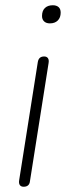

<svg xmlns="http://www.w3.org/2000/svg" viewBox="-20 -705 258 731"><path d="M70 6Q60 6 55.5 -0.5Q51 -7 53 -19L124 -469Q126 -480 132 -485Q138 -490 148 -490Q158 -490 162.5 -483.5Q167 -477 165 -465L94 -15Q93 -5 87 0.5Q81 6 70 6ZM170 -616Q156 -616 148 -623.5Q140 -631 140 -644Q140 -664 151 -674.5Q162 -685 181 -685Q195 -685 203 -678Q211 -671 211 -657Q211 -638 200 -627Q189 -616 170 -616Z"/></svg>

Font: Nunito ExtraLight
Style: Italic
Weight: 200
Italic angle: -9°
Designer: Vernon Adams
Foundry: Vernon Adams
Version: Version 3.602